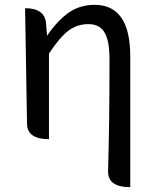

<svg xmlns="http://www.w3.org/2000/svg" viewBox="-20 -577 644 796"><path d="M520 199Q428 199 428 134Q434 -66 434 -332Q434 -409 413 -443Q393 -477 346 -477Q300 -477 264 -450Q229 -424 183 -355V0Q92 0 92 -65L84 -543Q167 -543 171 -478L175 -429Q221 -495 267 -526Q313 -557 372 -557Q520 -557 520 -344V199Z"/></svg>

Font: Swei Toothpaste CJK TC
Style: Regular
Weight: 400
Version: Version 1.0